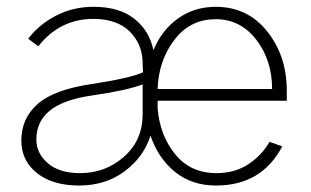

<svg xmlns="http://www.w3.org/2000/svg" viewBox="-20 -538 930 575"><path d="M43.9 -117.2Q43.9 -183.6 92.8 -226.6Q141.6 -269.5 252.9 -286.1Q369.1 -303.7 408.2 -321.3Q408.2 -326.2 407.7 -335.4Q407.2 -344.7 407.2 -347.7Q407.2 -405.3 368.7 -443.4Q330.1 -481.4 259.8 -481.4Q159.2 -481.4 94.7 -399.4L64.5 -421.9Q95.7 -463.9 147 -490.7Q198.2 -517.6 259.8 -517.6Q337.9 -517.6 382.8 -481.4Q427.7 -445.3 439.5 -387.7Q463.9 -447.3 512.7 -482.4Q561.5 -517.6 626 -517.6Q721.7 -517.6 780.3 -443.8Q838.9 -370.1 838.9 -266.6V-236.3H452.1V-212.9Q459 -131.8 504.9 -75.7Q550.8 -19.5 627.9 -19.5Q683.6 -19.5 724.1 -46.4Q764.6 -73.2 787.1 -113.3L825.2 -99.6Q763.7 17.6 627 17.6Q554.7 17.6 504.4 -22.9Q454.1 -63.5 430.7 -131.8Q410.2 -67.4 353 -24.9Q295.9 17.6 216.8 17.6Q137.7 17.6 90.8 -19.5Q43.9 -56.6 43.9 -117.2ZM88.9 -120.1Q88.9 -79.1 123 -49.3Q157.2 -19.5 219.7 -19.5Q295.9 -19.5 351.6 -68.8Q407.2 -118.2 407.2 -195.3V-285.2Q357.4 -266.6 254.9 -252Q168.9 -239.3 128.9 -206.5Q88.9 -173.8 88.9 -120.1ZM452.1 -271.5H794.9Q794.9 -357.4 747.6 -418.9Q700.2 -480.5 626 -480.5Q552.7 -480.5 506.8 -424.3Q460.9 -368.2 453.1 -290Z"/></svg>

Font: Gothic A1 ExtraLight
Style: Regular
Weight: 275
Designer: HanYang I&C Co.,Ltd.
Foundry: HanYang I&C Co.,Ltd.
Version: Version 2.50